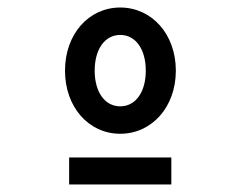

<svg xmlns="http://www.w3.org/2000/svg" viewBox="-20 -724 640 511"><path d="M300 -368C384 -368 448 -439 448 -536C448 -633 384 -704 300 -704C216 -704 153 -633 153 -536C153 -439 216 -368 300 -368ZM300 -441C259 -441 232 -479 232 -536C232 -593 259 -631 300 -631C341 -631 368 -593 368 -536C368 -479 341 -441 300 -441ZM164 -233H436V-305H164Z"/></svg>

Font: CommitMono
Style: 600Regular
Weight: 600
Monospace: yes
Designer: Eigil Nikolajsen
Foundry: Eigil Nikolajsen
Version: Version 1.143